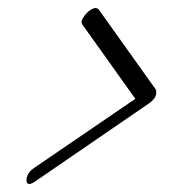

<svg xmlns="http://www.w3.org/2000/svg" viewBox="-20 -582 428 478"><path d="M70 -132Q59 -124 53 -124Q46 -124 46 -133Q46 -151 65 -164L317 -336L185 -521Q183 -525 183 -527Q183 -531 186.5 -537Q190 -543 195 -548.5Q200 -554 206.5 -558Q213 -562 218 -562Q222 -562 226 -558L368 -359Q369 -358 369 -351Q369 -337 350 -324Z"/></svg>

Font: Discipuli Britannica
Style: Regular
Weight: 400
Designer: Peter Wiegel
Foundry: Peter Wiegel
Version: Version 0.001 2009